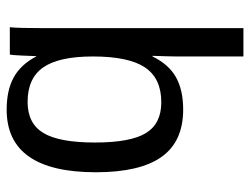

<svg xmlns="http://www.w3.org/2000/svg" viewBox="-110 -656 775 596"><g transform="rotate(90 278.0 -357.5)"><path d="M514.2 -267.1Q514.2 9.8 319.8 9.8Q259.3 9.8 219.5 -12.2Q179.7 -34.2 154.8 -82H153.8Q153.8 -78.1 151.9 -36.1Q150.4 -4.4 148.9 0H64Q66.9 -25.4 66.9 -108.9V-725.1H154.8V-518.1Q154.8 -500.5 152.8 -442.9H154.8Q179.2 -493.2 219 -515.6Q258.8 -538.1 319.8 -538.1Q418.9 -538.1 466.6 -470.9Q514.2 -403.8 514.2 -267.1ZM421.9 -264.2Q421.9 -374.5 392.6 -422.4Q363.3 -470.2 296.9 -470.2Q222.7 -470.2 188.7 -419.4Q154.8 -368.7 154.8 -257.8Q154.8 -152.8 188.5 -104Q222.2 -55.2 295.9 -55.2Q362.8 -55.2 392.3 -104.2Q421.9 -153.3 421.9 -264.2Z"/></g></svg>

Font: Libra Sans Modern
Style: Regular
Weight: 400
Foundry: Stefan Peev, Context Ltd
Version: Version 1.000